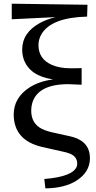

<svg xmlns="http://www.w3.org/2000/svg" viewBox="-20 -829 530 1060"><path d="M280.3 -95.7 359.4 -78.1Q466.8 -57.6 475.6 28.3Q476.6 37.1 476.6 43.9Q476.6 121.1 401.4 168.9Q335 210 230.5 210.9L224.6 159.2Q383.8 146.5 404.3 88.9Q406.2 81.1 406.2 74.2Q406.2 37.1 369.1 20.5Q348.6 11.7 317.4 5.9L212.9 -17.6Q56.6 -53.7 55.7 -196.3Q55.7 -290 143.6 -346.7Q198.2 -380.9 273.4 -390.6Q144.5 -409.2 111.3 -501Q102.5 -527.3 102.5 -554.7Q102.5 -649.4 202.1 -703.1Q241.2 -723.6 287.1 -734.4L44.9 -722.7V-808.6L462.9 -802.7L460.9 -737.3Q263.7 -732.4 209 -640.6Q192.4 -612.3 192.4 -580.1Q192.4 -502.9 266.6 -470.7Q309.6 -452.1 368.2 -452.1Q421.9 -452.1 430.7 -453.1V-361.3Q362.3 -364.3 357.4 -364.3Q189.5 -364.3 158.2 -260.7Q152.3 -240.2 152.3 -218.8Q152.3 -146.5 211.9 -117.2Q240.2 -103.5 280.3 -95.7Z"/></svg>

Font: GenYoMin JP SemiBold
Style: Regular
Weight: 600
Version: Version 1.001;PS 1;hotconv 16.6.51;makeotf.lib2.5.65220 DEVE